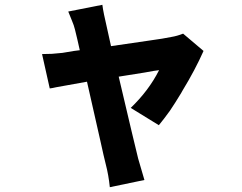

<svg xmlns="http://www.w3.org/2000/svg" viewBox="-20 -672 1009 799"><path d="M581 77 437 107Q432 57 420 11Q413 -16 397 -89L342 -332L214 -309Q197 -305 187 -304L155 -447L196 -448Q219 -450 240 -452L288 -460Q300 -462 312 -463Q302 -509 292 -549Q288 -566 279 -587L264 -624L406 -652Q408 -635 413 -611L442 -480L593 -502Q665 -512 692 -518Q717 -522 742 -532L827 -460Q792 -381 739 -294L734 -285Q708 -242 687 -211Q661 -175 641 -151L524 -223Q599 -295 642 -380Q629 -379 581 -370L474 -353L528 -124Q547 -43 555 -12Z"/></svg>

Font: Xiangcui Wave Sans Xiangcui Wave Sans
Style: Regular
Weight: 800
Width: 3
Version: Version 0.920;March 28, 2024;FontCreator 14.0.0.2814 64-bit